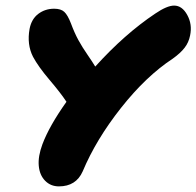

<svg xmlns="http://www.w3.org/2000/svg" viewBox="-20 -685 703 687"><path d="M190.9 -18.1Q161.1 -18.1 141.4 -38.3Q121.6 -58.6 118.7 -92Q115.7 -125.5 131.8 -168.9Q156.7 -234.9 217.8 -320.8Q197.3 -352.1 157.2 -399.2Q117.2 -446.3 98.1 -481.9Q75.7 -525.9 85.9 -582Q92.8 -617.2 117.2 -635.5Q141.6 -653.8 173.8 -653.8Q197.8 -653.8 210 -642.6Q222.2 -631.3 233.9 -601.1Q246.6 -566.9 260.5 -541.5Q274.4 -516.1 293 -489.3Q311.5 -462.4 320.8 -446.8Q425.8 -563 535.2 -636.2Q577.6 -665 603 -665Q631.8 -665 650.1 -631.3Q668.5 -597.7 660.2 -558.1Q655.3 -533.2 640.6 -514.2Q626 -495.1 598.1 -475.1Q502.9 -412.6 413.3 -299.3Q323.7 -186 275.9 -71.8Q252 -18.1 190.9 -18.1Z"/></svg>

Font: Shantell Sans Irregular Bouncy
Style: Italic
Weight: 800
Italic angle: -11.31°
Designer: Stephen Nixon, Anya Danilova, Shantell Martin
Foundry: Arrow Type
Version: Version 1.006;[9816181b4]